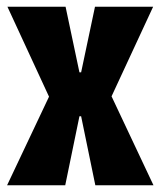

<svg xmlns="http://www.w3.org/2000/svg" viewBox="-20 -548 475 568"><path d="M125 -262 2 -528H174L215 -334H220L261 -528H433L310 -263L434 0H262L220 -204H215L173 0H1Z"/></svg>

Font: Bricolage Grotesque 96pt Condensed ExBd
Style: Regular
Weight: 800
Width: 3
Designer: Mathieu Triay
Foundry: Atelier Triay
Version: Version 1.001;Glyphs 3.2 (3207)